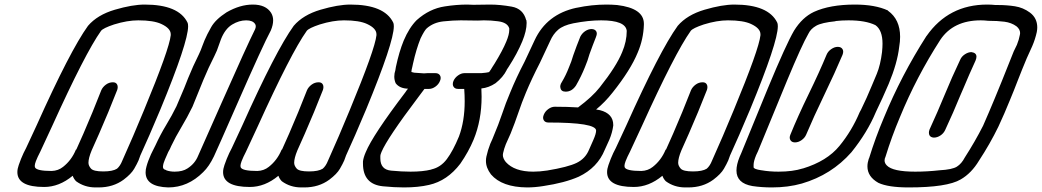

<svg xmlns="http://www.w3.org/2000/svg" viewBox="-20 -820 4558 840"><path d="M585 -731Q537 -731 479 -713Q431 -697 422 -685Q353 -588 208 -268L156 -156Q144 -133 137 -115Q132 -102 132 -94Q132 -91 133 -88Q140 -72 206 -72Q235 -73 256 -90Q293 -119 312 -165L314 -166Q341 -224 385 -330L423 -425Q429 -439 443 -449.5Q457 -460 474 -460Q487 -460 492 -451Q495 -446 495 -439Q495 -434 493 -427Q474 -380 454 -330Q410 -225 381 -162Q367 -128 367 -108Q367 -95 378 -82.5Q389 -70 432 -70Q473 -70 492 -82Q506 -94 515 -117L526 -142Q557 -210 610 -338Q721 -606 727 -666V-670Q727 -696 686 -715Q652 -731 585 -731ZM613 -800Q761 -800 800 -722Q803 -717 803 -705Q803 -635 682 -342Q630 -218 594 -140L586 -118Q580 -104 567 -81.5Q554 -59 521 -34Q475 0 411 0H398Q350 0 313 -27Q303 -37 298 -51Q239 -2 173 -2Q56 -2 56 -67Q56 -81 62 -98L72 -125Q83 -152 94 -172L140 -271Q287 -599 365 -707Q406 -755 482.5 -777.5Q559 -800 613 -800Z M716 0Q617 -3 617 -66Q617 -72 618 -79Q623 -104 634 -129Q640 -145 647.5 -159Q655 -173 660 -184Q681 -230 707 -273Q733 -316 752 -355L786 -435L803 -478Q824 -530 850 -582L858 -600Q862 -610 866 -621Q870 -632 875 -644Q885 -668 904 -701.5Q923 -735 971 -766Q1030 -800 1086 -800Q1143 -800 1166 -764Q1175 -749 1175 -731Q1175 -711 1165 -687Q1131 -624 1017 -364Q931 -168 916 -136Q895 -92 869 -67Q802 0 716 0ZM744 -69Q779 -69 800 -83Q833 -104 847 -139Q857 -163 949 -369Q1060 -620 1096 -692Q1099 -699 1099 -705Q1099 -711 1096 -715Q1086 -731 1057 -731Q1026 -731 995.5 -712.5Q965 -694 947 -649L929 -599L918 -575Q892 -524 870 -471L822 -353Q799 -306 773.5 -263.5Q748 -221 729 -181Q724 -168 716 -155L702 -123Q694 -105 693 -92V-89Q693 -79 707 -76V-75Q724 -69 744 -69Z M1485 -731Q1437 -731 1379 -713Q1331 -697 1322 -685Q1253 -588 1108 -268L1056 -156Q1044 -133 1037 -115Q1032 -102 1032 -94Q1032 -91 1033 -88Q1040 -72 1106 -72Q1135 -73 1156 -90Q1193 -119 1212 -165L1214 -166Q1241 -224 1285 -330L1323 -425Q1329 -439 1343 -449.5Q1357 -460 1374 -460Q1387 -460 1392 -451Q1395 -446 1395 -439Q1395 -434 1393 -427Q1374 -380 1354 -330Q1310 -225 1281 -162Q1267 -128 1267 -108Q1267 -95 1278 -82.5Q1289 -70 1332 -70Q1373 -70 1392 -82Q1406 -94 1415 -117L1426 -142Q1457 -210 1510 -338Q1621 -606 1627 -666V-670Q1627 -696 1586 -715Q1552 -731 1485 -731ZM1513 -800Q1661 -800 1700 -722Q1703 -717 1703 -705Q1703 -635 1582 -342Q1530 -218 1494 -140L1486 -118Q1480 -104 1467 -81.5Q1454 -59 1421 -34Q1375 0 1311 0H1298Q1250 0 1213 -27Q1203 -37 1198 -51Q1139 -2 1073 -2Q956 -2 956 -67Q956 -81 962 -98L972 -125Q983 -152 994 -172L1040 -271Q1187 -599 1265 -707Q1306 -755 1382.5 -777.5Q1459 -800 1513 -800Z M1776 -69Q1830 -69 1866 -78Q1867 -78 1868 -79Q1908 -88 1935 -124Q1962 -160 1988 -223Q2013 -290 2013 -377Q2013 -403 2011 -431H1984Q1970 -431 1964 -441Q1961 -446 1961 -452Q1961 -459 1964 -466Q1970 -480 1984 -490Q1998 -500 2012 -500H2086Q2110 -502 2117 -504L2120 -505Q2127 -514 2135 -528Q2139 -534 2144 -542Q2179 -599 2195 -638Q2208 -669 2208 -689V-696Q2200 -722 2158 -727Q2129 -731 2097 -731L2070 -730L1996 -731Q1963 -731 1920 -726.5Q1877 -722 1847 -696Q1837 -687 1820 -652Q1801 -605 1787 -542L1784 -528Q1780 -513 1780 -507V-505L1792 -502L1835 -499Q1843 -499 1850 -500H1885Q1899 -500 1905 -490Q1908 -485 1908 -479Q1908 -473 1905 -466Q1899 -451 1885 -441Q1871 -431 1857 -431H1837Q1826 -416 1810 -395Q1674 -215 1649 -155Q1644 -143 1644 -138V-127Q1644 -78 1691 -73.5Q1738 -69 1776 -69ZM1747 0Q1705 0 1655 -5Q1568 -14 1568 -104V-114Q1570 -131 1580 -154Q1611 -229 1754 -417Q1759 -425 1765 -432Q1728 -433 1711 -456Q1705 -470 1705 -485Q1705 -499 1710 -514V-515L1712 -527Q1726 -593 1746 -642Q1770 -699 1803 -732Q1859 -782 1926 -792Q1977 -800 2024 -800L2051 -799L2124 -800Q2168 -800 2218.5 -791Q2269 -782 2282 -732H2283Q2284 -726 2284 -720Q2284 -685 2265 -639Q2243 -586 2205 -527Q2201 -520 2197 -515V-514Q2181 -482 2148 -456Q2118 -436 2086 -433Q2087 -415 2087 -397Q2087 -294 2052 -209Q2030 -156 1994 -104Q1937 -29 1857 -11Q1810 0 1747 0Z M2455 -419Q2435 -419 2432 -435Q2431 -438 2431 -441Q2431 -447 2434 -454L2438 -461Q2456 -491 2469 -525Q2480 -550 2488 -578Q2502 -618 2519 -660Q2527 -675 2540.5 -684Q2554 -693 2569 -693Q2584 -692 2589 -682Q2591 -678 2591 -673Q2591 -667 2588 -660L2587 -657Q2573 -622 2559 -583Q2551 -554 2539 -526Q2523 -486 2500 -446Q2482 -419 2455 -419ZM2286 0Q2176 -1 2128 -57Q2106 -86 2106 -116Q2106 -126 2108 -135Q2114 -163 2125 -191L2134 -211Q2163 -280 2177.5 -324Q2192 -368 2212 -415Q2238 -479 2275 -550L2319 -644Q2372 -758 2502 -786H2503Q2569 -800 2633 -800Q2656 -800 2680 -798Q2797 -784 2797 -716V-712Q2795 -648 2770 -590Q2739 -514 2660 -415Q2627 -373 2588 -341L2605 -338Q2663 -323 2663 -273V-271Q2659 -240 2646 -209L2626 -165Q2594 -86 2512 -47Q2451 -20 2357 -6Q2320 0 2286 0ZM2313 -69Q2341 -69 2374 -74Q2465 -89 2503 -107.5Q2541 -126 2557 -165L2576 -208Q2588 -235 2588 -249Q2587 -284 2379 -284Q2365 -284 2359 -294Q2356 -299 2356 -305Q2356 -311 2359 -318Q2365 -333 2379 -343Q2393 -353 2407 -353Q2465 -353 2509 -350Q2572 -397 2604 -438Q2677 -530 2702 -592Q2722 -639 2722 -685Q2717 -731 2610 -731Q2555 -731 2488 -718Q2444 -709 2422 -690Q2400 -671 2387 -641L2342 -545Q2306 -475 2281 -415Q2263 -372 2248 -327.5Q2233 -283 2214 -236L2193 -189Q2185 -169 2181 -150Q2180 -146 2180 -142Q2180 -127 2193 -111Q2231 -69 2313 -69Z M3165 -731Q3117 -731 3059 -713Q3011 -697 3002 -685Q2933 -588 2788 -268L2736 -156Q2724 -133 2717 -115Q2712 -102 2712 -94Q2712 -91 2713 -88Q2720 -72 2786 -72Q2815 -73 2836 -90Q2873 -119 2892 -165L2894 -166Q2921 -224 2965 -330L3003 -425Q3009 -439 3023 -449.5Q3037 -460 3054 -460Q3067 -460 3072 -451Q3075 -446 3075 -439Q3075 -434 3073 -427Q3054 -380 3034 -330Q2990 -225 2961 -162Q2947 -128 2947 -108Q2947 -95 2958 -82.5Q2969 -70 3012 -70Q3053 -70 3072 -82Q3086 -94 3095 -117L3106 -142Q3137 -210 3190 -338Q3301 -606 3307 -666V-670Q3307 -696 3266 -715Q3232 -731 3165 -731ZM3193 -800Q3341 -800 3380 -722Q3383 -717 3383 -705Q3383 -635 3262 -342Q3210 -218 3174 -140L3166 -118Q3160 -104 3147 -81.5Q3134 -59 3101 -34Q3055 0 2991 0H2978Q2930 0 2893 -27Q2883 -37 2878 -51Q2819 -2 2753 -2Q2636 -2 2636 -67Q2636 -81 2642 -98L2652 -125Q2663 -152 2674 -172L2720 -271Q2867 -599 2945 -707Q2986 -755 3062.5 -777.5Q3139 -800 3193 -800Z M3458 -197Q3444 -197 3438 -207Q3435 -212 3435 -218Q3435 -224 3438 -231Q3470 -310 3517.5 -407.5Q3565 -505 3596 -580Q3602 -595 3616.5 -605Q3631 -615 3645 -615Q3660 -615 3666 -605Q3669 -600 3669 -594Q3669 -588 3666 -580Q3633 -502 3586 -404.5Q3539 -307 3507 -231Q3501 -217 3487 -207Q3473 -197 3458 -197ZM3357 0Q3312 0 3272 -6Q3202 -18 3202 -74Q3202 -100 3216 -134L3223 -150L3339 -433Q3419 -626 3454 -686Q3490 -744 3541 -768Q3611 -800 3720 -800Q3809 -800 3865 -774V-773Q3918 -735 3918 -659Q3918 -638 3914 -615Q3906 -544 3868 -453Q3842 -392 3812 -330Q3775 -241 3705 -154Q3618 -55 3488 -17Q3428 0 3357 0ZM3386 -69Q3448 -69 3492 -83H3493Q3598 -115 3652.5 -181.5Q3707 -248 3741 -329L3747 -340Q3772 -391 3795 -447L3816 -497Q3832 -536 3839 -593V-594Q3841 -613 3841 -629Q3841 -688 3810 -710Q3767 -731 3692 -731Q3663 -731 3636 -728L3635 -727Q3575 -721 3551 -707.5Q3527 -694 3517 -673Q3488 -623 3424 -469L3296 -158L3288 -141Q3277 -114 3277 -99Q3277 -97 3277 -88.5Q3277 -80 3311 -75H3312Q3346 -69 3386 -69Z M4066 -218H4065Q4051 -219 4046 -229Q4044 -234 4044 -240Q4044 -245 4046 -251L4047 -254Q4082 -330 4113 -405.5Q4144 -481 4181 -559Q4187 -573 4201.5 -582.5Q4216 -592 4230 -592Q4252 -589 4252 -572Q4252 -565 4248 -555Q4220 -494 4195 -434L4182 -404Q4151 -328 4115 -251Q4108 -236 4094 -227Q4080 -218 4066 -218ZM3955 0Q3866 0 3823 -20Q3775 -47 3775 -92Q3775 -108 3781 -126L3782 -127Q3810 -218 3847 -305Q3923 -490 4033 -662L4034 -663Q4130 -800 4299 -800Q4317 -800 4336 -798H4348Q4385 -798 4420.5 -792.5Q4456 -787 4486 -765Q4518 -741 4518 -700Q4518 -691 4516 -680Q4509 -648 4496 -618L4472 -565Q4451 -515 4432 -466Q4416 -424 4398 -381Q4375 -324 4348 -266Q4311 -190 4263 -117Q4230 -62 4183 -35Q4124 0 3955 0ZM3984 -69Q4037 -69 4090 -75Q4146 -78 4166.5 -91Q4187 -104 4201 -131Q4246 -201 4281 -270Q4307 -329 4331 -387L4363 -465Q4382 -514 4415 -595L4429 -624Q4438 -646 4442 -668Q4443 -672 4443 -675Q4443 -692 4427 -705Q4405 -721 4374.5 -725Q4344 -729 4303 -729Q4286 -731 4271 -731Q4151 -731 4094 -646Q3989 -483 3917 -307Q3881 -222 3854 -134Q3850 -126 3850 -118Q3850 -106 3860 -96Q3886 -69 3984 -69Z"/></svg>

Font: Bubblez Graffiti
Style: Italic
Weight: 400
Italic angle: -22.5°
Designer: GGBotNet
Foundry: GGBotNet
Version: 1.00